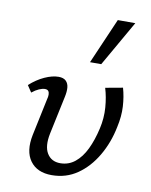

<svg xmlns="http://www.w3.org/2000/svg" viewBox="-82 -772 663 842"><g transform="rotate(10 249.5 -351.0)"><path d="M206 9Q141 9 110 -33.5Q79 -76 94 -150L129 -316Q132 -326 132 -336Q132 -346 127.5 -352Q123 -358 112 -358Q101 -358 86 -351.5Q71 -345 55 -332L35 -362Q66 -390 100 -405.5Q134 -421 162 -421Q184 -421 195 -410Q206 -399 207.5 -381Q209 -363 204 -340L168 -170Q156 -112 175 -80.5Q194 -49 234 -49Q271 -49 299.5 -72Q328 -95 347.5 -135.5Q367 -176 379 -229Q390 -277 386.5 -323.5Q383 -370 371 -409L448 -423Q459 -385 461.5 -341.5Q464 -298 453 -249Q439 -178 404.5 -119Q370 -60 320 -25.5Q270 9 206 9ZM286 -508 374 -711H452L336 -508Z"/></g></svg>

Font: Ysabeau Infant Medium
Style: Italic
Weight: 500
Italic angle: -12°
Designer: Christian Thalmann (Catharsis Fonts)
Version: Version 2.001;gftools[0.9.30]; featfreeze: ss01,ss02,lnum